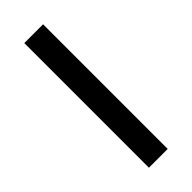

<svg xmlns="http://www.w3.org/2000/svg" viewBox="-187 -561 585 585"><g transform="rotate(-45 105.5 -268.5)"><path d="M146 0V-537H65V0Z"/></g></svg>

Font: Noto Sans Myanmar UI ExtraCondensed
Style: Regular
Weight: 400
Width: 2
Designer: Monotype Design Team
Foundry: Monotype Imaging Inc.
Version: Version 2.103